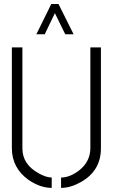

<svg xmlns="http://www.w3.org/2000/svg" viewBox="-20 -916 553 941"><path d="M158.2 -748 231.4 -896.5H266.6L340.8 -748H299.8L249 -851.6L199.2 -748ZM38.1 -188.5V-683.6H89.8V-188.5Q89.8 -110.4 169.9 -66.4Q207 -45.9 233.4 -45.9V4.9Q177.7 4.9 120.1 -34.2Q39.1 -91.8 38.1 -188.5ZM279.3 4.9V-45.9Q320.3 -45.9 364.3 -78.1Q421.9 -121.1 422.9 -188.5V-683.6H474.6V-188.5Q474.6 -79.1 376 -23.4Q325.2 4.9 279.3 4.9Z"/></svg>

Font: Post No Bills Colombo
Style: Regular
Weight: 500
Designer: Kosala Senevirathne, Siva Puranthara, Lasantha Premarathna, Tharique Azeez
Foundry: Mooniak
Version: Version 1.220 ; ttfautohint (v1.5)